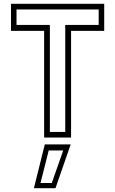

<svg xmlns="http://www.w3.org/2000/svg" viewBox="-20 -720 603 1005"><path d="M211 0V-558.5H37.5V-700H525.5V-558.5H352V0ZM241 -29.5H321.5V-589.5H496.5V-670.5H66.5V-589.5H241ZM157.5 265 214.5 36H350L270.5 265ZM192 238H251L311 67.5H235Z"/></svg>

Font: Tourney Light
Style: Regular
Weight: 300
Version: Version 1.015